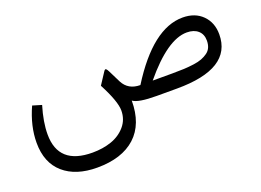

<svg xmlns="http://www.w3.org/2000/svg" viewBox="-94 -587 1460 1074"><g transform="rotate(-20 635.5 -50.0)"><path d="M709 -88.4Q880.9 -362.8 1059.1 -362.8Q1132.8 -362.8 1176.8 -318.6Q1220.7 -274.4 1220.7 -204.6Q1220.7 0 894.5 0H774.4Q664.1 0 633.8 -23.4Q633.8 116.2 553.5 189.7Q473.1 263.2 325.2 263.2Q198.7 263.2 125.7 199.5Q52.7 135.7 52.7 17.1Q52.7 -82 100.6 -188L154.3 -171.9Q126.5 -80.1 126.5 -6.3Q126.5 175.3 329.1 175.3Q391.1 175.3 442.4 157.5Q493.7 139.6 526.9 100.8Q560.1 62 560.1 8.3Q560.1 -45.9 500 -160.2L546.9 -231.9Q550.8 -236.8 553.7 -238Q556.6 -239.3 559.8 -236.3Q563 -233.4 565.2 -229.7Q567.4 -226.1 571.8 -217.8L606.9 -147Q637.2 -88.4 709 -88.4ZM1143.6 -195.3Q1143.6 -233.4 1119.1 -254.9Q1094.7 -276.4 1052.7 -276.4Q937.5 -276.4 782.2 -88.4H899.9Q939.5 -88.4 968.8 -89.8Q998 -91.3 1027.3 -95.2Q1056.6 -99.1 1076.7 -106.9Q1096.7 -114.7 1112.5 -126.2Q1128.4 -137.7 1136 -155Q1143.6 -172.4 1143.6 -195.3Z"/></g></svg>

Font: Shl
Style: Regular
Weight: 400
Foundry: Saber Rastikerdar (saber.rastikerdar@gmail.com)
Version: Version 3.4.0